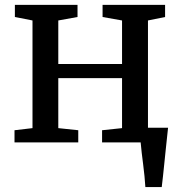

<svg xmlns="http://www.w3.org/2000/svg" viewBox="-20 -574 727 774"><path d="M566 180Q565 160 562.5 136.2Q560 112.5 557 88.2Q554 64 551.2 41.2Q548.5 18.5 547 0L501.5 -59H657.5Q655.5 -39 652.8 -14.8Q650 9.5 647.5 35.2Q645 61 642.2 87Q639.5 113 637 136.8Q634.5 160.5 632 180ZM38.5 0V-49L111 -57.5V-491.5L40 -505.5V-554.5H292.5V-505.5L215 -491.5V-316H472V-491.5L393.5 -505.5V-554.5H645.5V-505.5L576.5 -491.5V-57.5L648.5 -49V0H391.5V-49L472 -57.5V-259H215V-57.5L295.5 -49V0Z"/></svg>

Font: Merriweather 20pt
Style: Regular
Weight: 400
Version: Version 2.100